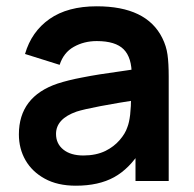

<svg xmlns="http://www.w3.org/2000/svg" viewBox="-20 -575 616 610"><path d="M221 15Q162.5 15 122 -7.5Q82 -29.5 61 -66Q40 -102.5 40 -148Q40 -268 163 -309.5Q197 -320.5 239.5 -328.5Q267 -334 297.2 -338.8Q327.5 -343.5 373.8 -350Q420 -356.5 441.5 -360L398.5 -335.5Q399 -392 373 -418.2Q347 -444.5 287.5 -444.5Q247 -444.5 214.5 -426.2Q182 -408 169.5 -369L59.5 -403.5Q80 -474.5 137.5 -514.8Q195 -555 287.5 -555Q445.5 -555 495.5 -454.5Q508.5 -428.5 512.2 -401.2Q516 -374 516 -331.5V0H410.5V-117L428 -98Q391.5 -39 342.5 -12Q293.5 15 221 15ZM245 -81Q285 -81 315 -95.5Q342 -109 360 -129.8Q378 -150.5 384.5 -170.5Q396.5 -200 396.5 -271.5L433.5 -260.5Q269 -235 223.5 -220.5Q158 -197.5 158 -149.5Q158 -118.5 181.2 -99.8Q204.5 -81 245 -81Z"/></svg>

Font: Vortex Mix
Style: Bold
Weight: 700
Designer: Mikhail Sharanda
Foundry: Mikhail Sharanda
Version: Version 4.504;Glyphs 3.1.2 (3151)